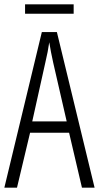

<svg xmlns="http://www.w3.org/2000/svg" viewBox="-20 -861 454 881"><path d="M356 0 297 -252H118L58 0H0L172 -714H241L414 0ZM224 -574Q218 -600 214 -622Q210 -644 206 -667Q200 -624 188 -574L128 -304H286ZM318 -841V-798H95V-841Z"/></svg>

Font: Noto Sans Sinhala UI ExtraCondensed Light
Style: Regular
Weight: 300
Width: 2
Designer: Jelle Bosma - Monotype Design Team
Foundry: Monotype Imaging Inc.
Version: Version 2.006; ttfautohint (v1.8.4.7-5d5b)